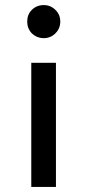

<svg xmlns="http://www.w3.org/2000/svg" viewBox="-20 -532 343 755"><path d="M152 -382Q125 -382 105 -401Q87 -420 87 -447Q87 -475 105 -493Q124 -512 152 -512Q179 -512 198 -493Q217 -475 217 -447Q217 -420 198 -401Q179 -382 152 -382ZM103 203V-285H200V203Z"/></svg>

Font: Unageo
Style: Medium
Weight: 500
Designer: Richard Sepsi
Foundry: Richard Sepsi
Version: Version 2.000